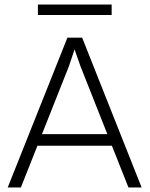

<svg xmlns="http://www.w3.org/2000/svg" viewBox="-20 -826 659 846"><path d="M14 0 277 -660H342L604 0H546L473 -184H145L72 0ZM147 -760V-806H472V-760ZM165 -235H453L335 -533L309 -607H308L284 -535Z"/></svg>

Font: Human Sans Light
Style: Regular
Weight: 300
Designer: Tim Radville
Foundry: Continuum
Version: Version 1.000;FEAKit 1.0